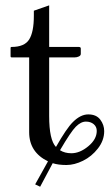

<svg xmlns="http://www.w3.org/2000/svg" viewBox="-20 -604 414 717"><path d="M263.2 -130.9Q244.6 -112.3 204.1 -43Q221.7 -31.7 246.6 -31.7Q278.3 -31.7 309.8 -57.9Q341.3 -84 341.3 -115.2Q341.3 -130.9 329.8 -140.4Q318.4 -149.9 300.8 -149.9Q282.2 -149.9 263.2 -130.9ZM163.6 -389.6V-170.9Q163.6 -81.5 189 -55.2Q228.5 -125 252.4 -148.4Q280.8 -176.8 309.6 -176.8Q339.8 -176.8 354.5 -157.2Q369.1 -137.7 369.1 -114.3Q369.1 -79.6 345.7 -49.6Q322.3 -19.5 290 -3.7Q257.8 12.2 228 12.2Q197.8 12.2 176.8 5.4L129.9 93.3L111.3 84.5L159.2 -1.5Q88.9 -35.6 88.9 -110.4V-389.6H24.4Q19.5 -389.6 19.5 -393.6V-424.8Q19.5 -428.7 23.4 -428.7Q71.3 -428.7 88.9 -456.5Q106.4 -484.4 106.4 -544.9V-564L163.6 -584V-428.7H273.9Q281.7 -428.7 281.7 -422.9V-402.8Q281.7 -396.5 274.4 -393.1Q267.1 -389.6 258.3 -389.6Z"/></svg>

Font: Libertinage
Style: l
Weight: 400
Designer: OSP
Foundry: OSP
Version: Version 1.0; 2008; OFL relea